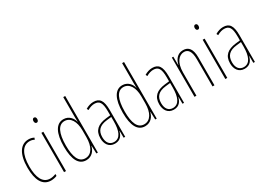

<svg xmlns="http://www.w3.org/2000/svg" viewBox="-17 -1491 3056 2232"><g transform="rotate(-30 1510.5 -375.0)"><path d="M212 10C239 10 270 4 292 -6V-32C267 -21 240 -15 215 -15C114 -15 73 -114 73 -257C73 -427 130 -512 222 -512C244 -512 265 -507 283 -496L293 -519C272 -531 248 -537 221 -537C113 -537 47 -440 47 -256C47 -93 99 10 212 10Z M404 -724C384 -724 378 -706 378 -690C378 -672 386 -656 403 -656C419 -656 429 -670 429 -691C429 -707 423 -724 404 -724ZM416 -527H390V0H416Z M685 10C766 10 806 -52 818 -106H820L824 0H844V-760H818V-497C818 -475 819 -454 820 -429H818C807 -479 764 -537 689 -537C592 -537 536 -440 536 -256C536 -82 586 10 685 10ZM687 -15C599 -15 563 -104 563 -256C563 -424 607 -512 690 -512C770 -512 818 -432 818 -315V-221C818 -97 771 -15 687 -15Z M1091 -537C1057 -537 1018 -525 986 -505L997 -483C1034 -505 1067 -512 1091 -512C1158 -512 1185 -475 1185 -355V-304L1124 -297C1014 -284 952 -234 952 -129C952 -57 987 10 1071 10C1147 10 1175 -43 1187 -93H1189L1190 0H1211V-358C1211 -489 1175 -537 1091 -537ZM1123 -274 1186 -281V-220C1186 -97 1155 -12 1071 -12C1013 -12 978 -54 978 -129C978 -217 1024 -263 1123 -274Z M1475 10C1556 10 1596 -52 1608 -106H1610L1614 0H1634V-760H1608V-497C1608 -475 1609 -454 1610 -429H1608C1597 -479 1554 -537 1479 -537C1382 -537 1326 -440 1326 -256C1326 -82 1376 10 1475 10ZM1477 -15C1389 -15 1353 -104 1353 -256C1353 -424 1397 -512 1480 -512C1560 -512 1608 -432 1608 -315V-221C1608 -97 1561 -15 1477 -15Z M1881 -537C1847 -537 1808 -525 1776 -505L1787 -483C1824 -505 1857 -512 1881 -512C1948 -512 1975 -475 1975 -355V-304L1914 -297C1804 -284 1742 -234 1742 -129C1742 -57 1777 10 1861 10C1937 10 1965 -43 1977 -93H1979L1980 0H2001V-358C2001 -489 1965 -537 1881 -537ZM1913 -274 1976 -281V-220C1976 -97 1945 -12 1861 -12C1803 -12 1768 -54 1768 -129C1768 -217 1814 -263 1913 -274Z M2295 -537C2215 -537 2178 -474 2164 -415H2162L2161 -527H2141V0H2167V-311C2167 -445 2226 -513 2295 -513C2349 -513 2383 -471 2383 -365V0H2409V-375C2409 -488 2368 -537 2295 -537Z M2569 -724C2549 -724 2543 -706 2543 -690C2543 -672 2551 -656 2568 -656C2584 -656 2594 -670 2594 -691C2594 -707 2588 -724 2569 -724ZM2581 -527H2555V0H2581Z M2832 -537C2798 -537 2759 -525 2727 -505L2738 -483C2775 -505 2808 -512 2832 -512C2899 -512 2926 -475 2926 -355V-304L2865 -297C2755 -284 2693 -234 2693 -129C2693 -57 2728 10 2812 10C2888 10 2916 -43 2928 -93H2930L2931 0H2952V-358C2952 -489 2916 -537 2832 -537ZM2864 -274 2927 -281V-220C2927 -97 2896 -12 2812 -12C2754 -12 2719 -54 2719 -129C2719 -217 2765 -263 2864 -274Z"/></g></svg>

Font: Noto Sans Arabic ExtCond Thin
Style: Regular
Weight: 100
Width: 2
Designer: Monotype Design Team, Nadine Chahine, Nizar Qandah and Khaled Hosny
Foundry: Monotype Imaging Inc.
Version: Version 2.012